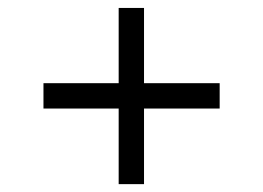

<svg xmlns="http://www.w3.org/2000/svg" viewBox="-20 -517 658 481"><path d="M277.3 -245.1H88.9V-308.6H277.3V-497.1H340.8V-308.6H530.3V-245.1H340.8V-55.7H277.3Z"/></svg>

Font: Pretendard Std Light
Style: Regular
Weight: 300
Designer: Base glyphs from Inter by Rasmus Andersson; Hangeul glyphs from Noto Sans CJK(Source Han Sans) by Jang Soo-young and Kan
Foundry: Kil Hyung-jin
Version: Version 1.309